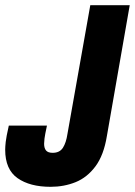

<svg xmlns="http://www.w3.org/2000/svg" viewBox="-39 -708 520 740"><path d="M156 12Q76 12 28.5 -21.5Q-19 -55 -19 -131Q-19 -142 -17 -161Q-15 -180 -5 -224H142Q134 -187 132.5 -174Q131 -161 131 -154Q131 -137 138.5 -128Q146 -119 164 -119Q191 -119 203.5 -138.5Q216 -158 221 -192L309 -688H461L373 -184Q361 -110 329 -67Q297 -24 252.5 -6Q208 12 156 12Z"/></svg>

Font: Archivo ExtraCondensed ExtraBold
Style: Italic
Weight: 800
Width: 2
Italic angle: -10°
Designer: Hector Gatti
Foundry: Omnibus-Type
Version: Version 2.001